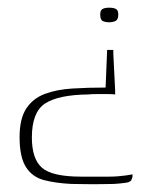

<svg xmlns="http://www.w3.org/2000/svg" viewBox="-20 -391 396 500"><path d="M259 -261H275Q275 -248 276 -233Q277 -218 277.5 -203Q278 -188 279 -173Q280 -158 280 -145Q273 -146 259.5 -146Q246 -146 232 -146Q218 -146 209 -145Q132 -144 97.5 -121.5Q63 -99 63 -33Q63 23 89.5 46Q116 69 191 69H264Q277 69 288 68Q299 67 307 66Q315 65 319.5 64Q324 63 325 63Q325 64 325 66Q325 68 325 69.5Q325 71 324 72.5Q323 74 323 75Q322 83 307.5 85Q293 87 277 88Q266 88 245 88.5Q224 89 202 88.5Q180 88 166 88Q125 86 94.5 78Q64 70 47.5 44Q31 18 31 -34Q31 -82 48.5 -108.5Q66 -135 97 -146.5Q128 -158 168.5 -160.5Q209 -163 255 -163ZM288 -353Q288 -340 281 -336.5Q274 -333 264 -333Q255 -333 248 -336Q241 -339 241 -353Q241 -362 244.5 -365.5Q248 -369 253.5 -370Q259 -371 264 -371Q270 -371 275.5 -370Q281 -369 284.5 -365.5Q288 -362 288 -353Z"/></svg>

Font: Genos Thin ExtraLight
Style: Regular
Weight: 250
Version: Version 1.010